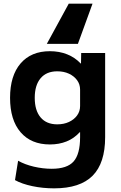

<svg xmlns="http://www.w3.org/2000/svg" viewBox="-20 -810 664 1050"><path d="M356 -790H486L406 -570H236ZM276 220Q214 220 157 208Q100 196 62 175L79 69Q116 90 165.5 101.5Q215 113 263 113Q347 113 382.5 73Q418 33 418 -60V-87H416Q385 -53 344 -36.5Q303 -20 253 -20Q150 -20 92.5 -87Q35 -154 35 -275Q35 -396 92.5 -463Q150 -530 253 -530Q304 -530 347 -513Q390 -496 421 -463H423L424 -520H555V-60Q555 82 486.5 151Q418 220 276 220ZM293 -130Q329 -130 357 -143Q385 -156 401.5 -178.5Q418 -201 418 -230V-320Q418 -349 401.5 -371.5Q385 -394 357 -407Q329 -420 293 -420Q234 -420 202 -382Q170 -344 170 -275Q170 -206 202 -168Q234 -130 293 -130Z"/></svg>

Font: M PLUS 1
Style: Bold
Weight: 700
Designer: Coji Morishita
Foundry: UNDERFOREST DESIGN
Version: Version 1.001